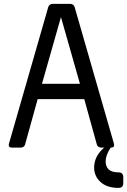

<svg xmlns="http://www.w3.org/2000/svg" viewBox="-20 -752 648 978"><path d="M387.2 -325.2 290.5 -665 193.8 -325.2ZM42.5 0Q24.4 0 24.4 -12.7Q24.4 -16.1 26.4 -22.9L225.6 -715.3Q230.5 -732.4 250 -732.4H335.9Q355.5 -732.4 360.4 -715.3L559.6 -22.9Q561.5 -16.1 561.5 -12.7Q561.5 0 543.5 0Q518.1 39.6 518.1 69.3Q518.1 97.2 534.2 111.6Q550.3 126 583.5 126Q607.9 126 607.9 150.4V180.7Q607.9 205.1 583.5 205.1Q522.9 205.1 489.7 172.9Q459.5 143.6 459.5 101.1Q459.5 44.4 510.3 0H497.6Q477.5 0 473.1 -16.6L409.2 -247.1H171.9L107.9 -16.6Q103.5 0 83.5 0Z"/></svg>

Font: Simply Mono
Style: Book
Weight: 400
Designer: Wojciech Kalinowski "wmk69" (wmk69@o2.pl)
Foundry: Wojciech Kalinowski "wmk69" (wmk69@o2.pl)
Version: Version 1.0.0